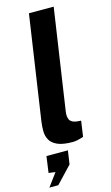

<svg xmlns="http://www.w3.org/2000/svg" viewBox="-149 -794 617 1064"><g transform="rotate(-15 159.0 -262.0)"><path d="M186 9Q130 9 99.2 -4.5Q68.5 -18 56 -40.2Q43.5 -62.5 43 -89.8Q42.5 -117 46.5 -145L135 -743H277L191 -163Q187 -134.5 196.2 -116.8Q205.5 -99 238 -95L260.5 -93.5L247.5 -3.5Q232 1.5 216 5.2Q200 9 186 9ZM-5.5 219.5 49.5 145 11 140 24 46.5H147L135.5 124.5L45.5 219.5Z"/></g></svg>

Font: Public Sans Thin
Style: Bold Italic
Weight: 700
Italic angle: -8°
Version: Version 2.001